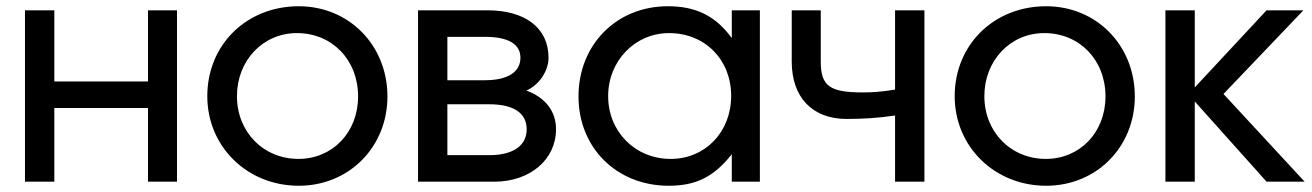

<svg xmlns="http://www.w3.org/2000/svg" viewBox="-20 -582 4203 615"><path d="M60 0H154V-236H454V0H547V-549H454V-321H154V-549H60Z M644 -274C644 -112 772 13 937 13C1098 13 1221 -111 1221 -273C1221 -437 1098 -562 937 -562C770 -562 644 -439 644 -274ZM936 -73C824 -73 739 -159 739 -274C739 -388 822 -476 931 -476C1044 -476 1127 -390 1127 -273C1127 -158 1045 -73 936 -73Z M1319 0H1563C1678 0 1761 -71 1761 -168C1761 -225 1728 -269 1666 -292C1706 -309 1737 -354 1737 -397C1737 -492 1663 -549 1541 -549H1319ZM1413 -325V-464H1533C1608 -464 1647 -441 1647 -397C1647 -351 1606 -325 1533 -325ZM1413 -85V-248H1547C1625 -248 1667 -220 1667 -168C1667 -115 1623 -85 1547 -85Z M1833 -273C1833 -108 1956 13 2122 13C2210 13 2267 -16 2324 -88V0H2414V-549H2324V-460C2272 -531 2210 -562 2119 -562C1955 -562 1833 -439 1833 -273ZM1928 -274C1928 -387 2014 -476 2123 -476C2238 -476 2322 -391 2322 -275C2322 -159 2239 -73 2128 -73C2015 -73 1928 -160 1928 -274Z M2847 0H2941V-549H2847V-295C2803 -288 2777 -286 2743 -286C2637 -286 2609 -307 2609 -385V-549H2516V-385C2516 -270 2582 -201 2692 -201C2745 -201 2793 -204 2847 -212Z M3038 -274C3038 -112 3166 13 3331 13C3492 13 3615 -111 3615 -273C3615 -437 3492 -562 3331 -562C3164 -562 3038 -439 3038 -274ZM3330 -73C3218 -73 3133 -159 3133 -274C3133 -388 3216 -476 3325 -476C3438 -476 3521 -390 3521 -273C3521 -158 3439 -73 3330 -73Z M3713 0H3807V-257L4037 0H4159L3899 -281L4155 -549H4037L3807 -302V-549H3713Z"/></svg>

Font: Involve Medium
Style: Regular
Weight: 500
Designer: Stefan Peev
Foundry: Context Ltd.
Version: Version 1.001